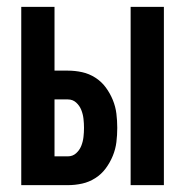

<svg xmlns="http://www.w3.org/2000/svg" viewBox="-20 -540 540 560"><path d="M361 0V-520H458V0ZM42 0V-520H139V-334H178Q199 -334 219.5 -329.5Q240 -325 258 -313.5Q276 -302 288.5 -285Q301 -268 309 -248.5Q317 -229 319.5 -208.5Q322 -188 322 -167Q322 -146 319.5 -125.5Q317 -105 309 -85.5Q301 -66 288.5 -49Q276 -32 258 -20.5Q240 -9 219.5 -4.5Q199 0 178 0ZM178 -84Q192 -84 202 -93Q212 -102 217 -114.5Q222 -127 223.5 -140.5Q225 -154 225 -167Q225 -180 223.5 -193.5Q222 -207 217 -219.5Q212 -232 202 -241Q192 -250 178 -250H139V-84Z"/></svg>

Font: Iosevka
Style: Bold
Weight: 700
Monospace: yes
Designer: Belleve Invis
Foundry: Belleve Invis
Version: Version 32.5.0; ttfautohint (v1.8.4)